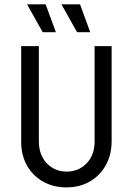

<svg xmlns="http://www.w3.org/2000/svg" viewBox="-20 -832 596 861"><path d="M277.8 8.3Q218.8 8.3 172.9 -17.7Q127.1 -43.8 101 -89.9Q75 -136.1 75 -196.5Q75 -196.5 75 -625Q75 -625 154.2 -625Q154.2 -625 154.2 -199.3Q154.2 -137.5 189.6 -100Q225 -62.5 279.2 -62.5Q332.6 -62.5 368.4 -99.7Q404.2 -136.8 404.2 -196.5Q404.2 -196.5 404.2 -625Q404.2 -625 480.6 -625Q480.6 -625 480.6 -199.3Q480.6 -138.2 454.5 -91.3Q428.5 -44.4 383 -18.1Q337.5 8.3 277.8 8.3ZM325.7 -687.5 255.6 -812.5H338.9L384.7 -687.5ZM171.5 -687.5 101.4 -812.5H184.7L230.6 -687.5Z"/></svg>

Font: co2trust
Style: Regular
Weight: 400
Designer: Kristian Moeller
Foundry: Dicotype
Version: Version 1.000